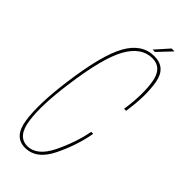

<svg xmlns="http://www.w3.org/2000/svg" viewBox="-223 -705 743 743"><g transform="rotate(45 149.0 -333.5)"><path d="M96 3Q158.5 3 195.2 -73Q232 -149 244.5 -222H233.5Q221 -153.5 185.8 -80.8Q150.5 -8 97.5 -8Q45 -8 34.2 -83.2Q23.5 -158.5 41.5 -289Q64 -456 102.2 -523.5Q140.5 -591 199.5 -591Q252 -591 263 -529Q274 -467 260.5 -375H271.5Q286 -470.5 274 -536.2Q262 -602 200 -602Q132.5 -602 92.8 -531.2Q53 -460.5 30.5 -289Q12.5 -154 24 -75.5Q35.5 3 96 3ZM176.5 -615H189.5L241.5 -670H225.5Z"/></g></svg>

Font: Anybody Thin Condensed
Style: Italic
Weight: 100
Width: 3
Italic angle: -10°
Version: Version 1.113;gftools[0.9.25]